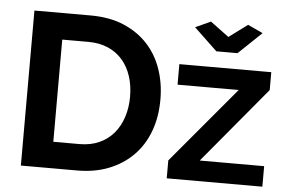

<svg xmlns="http://www.w3.org/2000/svg" viewBox="-51 -803 1311 876"><g transform="rotate(5 604.5 -365.0)"><path d="M881 -730 966 -667 1051 -730 1120 -698 1014 -597H917L811 -698ZM742 -82 1034 -430H754V-524H1175V-442L885 -94H1180V0H742ZM74 0V-710H332Q419 -710 484.5 -682Q550 -654 594 -606Q638 -558 660 -493.5Q682 -429 682 -356Q682 -275 657.5 -209.5Q633 -144 587 -97.5Q541 -51 476.5 -25.5Q412 0 332 0ZM543 -356Q543 -407 529 -450Q515 -493 488 -524Q461 -555 421.5 -572Q382 -589 332 -589H212V-121H332Q383 -121 422.5 -139Q462 -157 488.5 -188.5Q515 -220 529 -263Q543 -306 543 -356Z"/></g></svg>

Font: PTCRaleway
Style: Bold
Weight: 700
Designer: Matt McInerney, Pablo Impallari, Rodrigo Fuenzalida
Foundry: Matt McInerney, Pablo Impallari, Rodrigo Fuenzalida
Version: Version 3.000g; ttfautohint (v1.5) -l 8 -r 28 -G 28 -x 14 -D